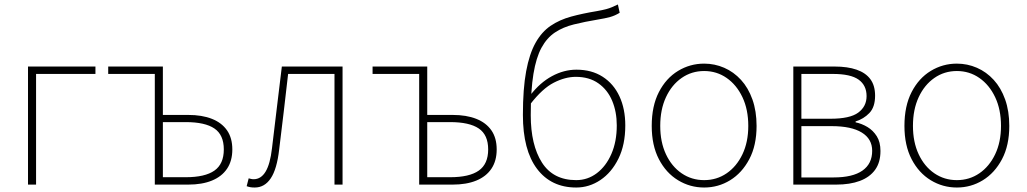

<svg xmlns="http://www.w3.org/2000/svg" viewBox="-20 -824 4584 857"><path d="M105 0V-527H406V-494H141V0Z M671 0V-494H463V-527H707V-311H820Q882 -311 926 -293.5Q970 -276 993.5 -242Q1017 -208 1017 -157Q1017 -106 993.5 -71Q970 -36 926 -18Q882 0 820 0ZM707 -33H809Q895 -33 937 -62.5Q979 -92 979 -157Q979 -222 937 -250.5Q895 -279 809 -279H707Z M1117 13Q1105 13 1097 11.5Q1089 10 1081 7L1090 -28Q1095 -27 1100 -25.5Q1105 -24 1112 -24Q1145 -24 1165.5 -58Q1186 -92 1194 -162Q1205 -254 1216 -345Q1227 -436 1238 -527H1509V0H1473V-494H1266Q1256 -409 1246.5 -325.5Q1237 -242 1226 -156Q1216 -69 1188.5 -28Q1161 13 1117 13Z M1851 0V-494H1643V-527H1887V-311H2000Q2062 -311 2106 -293.5Q2150 -276 2173.5 -242Q2197 -208 2197 -157Q2197 -106 2173.5 -71Q2150 -36 2106 -18Q2062 0 2000 0ZM1887 -33H1989Q2075 -33 2117 -62.5Q2159 -92 2159 -157Q2159 -222 2117 -250.5Q2075 -279 1989 -279H1887Z M2552 13Q2440 13 2377 -70.5Q2314 -154 2314 -311Q2314 -428 2328.5 -506Q2343 -584 2370.5 -633Q2398 -682 2438 -709Q2478 -736 2529.5 -750Q2581 -764 2642 -774Q2670 -779 2685 -783Q2700 -787 2711.5 -792Q2723 -797 2738 -804L2746 -767Q2725 -754 2703 -748Q2681 -742 2650 -737Q2590 -727 2541.5 -715Q2493 -703 2457 -679Q2421 -655 2397 -611Q2373 -567 2361 -494Q2349 -421 2349 -310Q2349 -177 2399 -98.5Q2449 -20 2552 -20Q2603 -20 2644 -51Q2685 -82 2709 -137Q2733 -192 2733 -264Q2733 -325 2712.5 -374Q2692 -423 2651 -452Q2610 -481 2550 -481Q2503 -481 2452 -455Q2401 -429 2347 -359V-399Q2390 -455 2443.5 -484Q2497 -513 2553 -513Q2621 -513 2670 -481.5Q2719 -450 2745 -394Q2771 -338 2771 -264Q2771 -178 2740.5 -116Q2710 -54 2660 -20.5Q2610 13 2552 13Z M3123 13Q3060 13 3006.5 -19.5Q2953 -52 2921 -113.5Q2889 -175 2889 -262Q2889 -351 2921 -413Q2953 -475 3006.5 -507.5Q3060 -540 3123 -540Q3170 -540 3212.5 -521.5Q3255 -503 3287.5 -467.5Q3320 -432 3338.5 -380Q3357 -328 3357 -262Q3357 -175 3324.5 -113.5Q3292 -52 3239 -19.5Q3186 13 3123 13ZM3123 -20Q3179 -20 3223.5 -50.5Q3268 -81 3294 -135.5Q3320 -190 3320 -262Q3320 -335 3294 -390Q3268 -445 3223.5 -476Q3179 -507 3123 -507Q3067 -507 3022.5 -476Q2978 -445 2952.5 -390Q2927 -335 2927 -262Q2927 -190 2952.5 -135.5Q2978 -81 3022.5 -50.5Q3067 -20 3123 -20Z M3521 0V-527H3706Q3763 -527 3803.5 -513Q3844 -499 3865 -470.5Q3886 -442 3886 -397Q3886 -346 3860.5 -319.5Q3835 -293 3799 -282V-278Q3827 -272 3852 -257Q3877 -242 3893.5 -216Q3910 -190 3910 -150Q3910 -99 3886 -66Q3862 -33 3818 -16.5Q3774 0 3712 0ZM3557 -294H3687Q3774 -294 3811 -321.5Q3848 -349 3848 -395Q3848 -443 3812.5 -468.5Q3777 -494 3697 -494H3557ZM3557 -32H3701Q3786 -32 3829.5 -62.5Q3873 -93 3873 -151Q3873 -204 3826.5 -232.5Q3780 -261 3692 -261H3557Z M4251 13Q4188 13 4134.5 -19.5Q4081 -52 4049 -113.5Q4017 -175 4017 -262Q4017 -351 4049 -413Q4081 -475 4134.5 -507.5Q4188 -540 4251 -540Q4298 -540 4340.5 -521.5Q4383 -503 4415.5 -467.5Q4448 -432 4466.5 -380Q4485 -328 4485 -262Q4485 -175 4452.5 -113.5Q4420 -52 4367 -19.5Q4314 13 4251 13ZM4251 -20Q4307 -20 4351.5 -50.5Q4396 -81 4422 -135.5Q4448 -190 4448 -262Q4448 -335 4422 -390Q4396 -445 4351.5 -476Q4307 -507 4251 -507Q4195 -507 4150.5 -476Q4106 -445 4080.5 -390Q4055 -335 4055 -262Q4055 -190 4080.5 -135.5Q4106 -81 4150.5 -50.5Q4195 -20 4251 -20Z"/></svg>

Font: Noto Sans TC
Style: Regular
Weight: 100
Designer: Ryoko NISHIZUKA 西塚涼子 (kana, bopomofo & ideographs); Paul D. Hunt (Latin, Greek & Cyrillic); Sandoll Communications 산돌커뮤니
Foundry: Adobe
Version: Version 2.004;hotconv 1.0.118;makeotfexe 2.5.65603